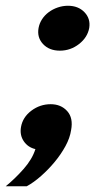

<svg xmlns="http://www.w3.org/2000/svg" viewBox="-27 -507 331 667"><path d="M107 -410Q110 -426 119 -440Q128 -454 142 -464.5Q156 -475 173.5 -481Q191 -487 209 -487Q245 -487 266.5 -464.5Q288 -442 283 -410Q277 -377 247.5 -354Q218 -331 181 -331Q144 -331 122.5 -354Q101 -377 107 -410ZM46 -66Q52 -100 82 -122.5Q112 -145 149 -145Q185 -145 206.5 -121Q228 -97 220 -55Q216 -28 200.5 0.5Q185 29 163 55.5Q141 82 115.5 104.5Q90 127 66 140H-7Q25 114 55 80Q85 46 96 11Q70 5 55.5 -16.5Q41 -38 46 -66Z"/></svg>

Font: LT Museum
Style: Bold Italic
Weight: 700
Designer: Daniel Lyons
Foundry: LyonsType
Version: Version 1.011